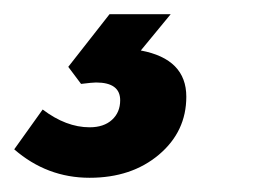

<svg xmlns="http://www.w3.org/2000/svg" viewBox="-57 -26 393 270"><path d="M-37 184 3 128Q36 153 69 153Q89 153 100.5 142.5Q112 132 112 115Q112 90 78 90Q73 90 57 92L39 68L97 -6H183L141 45Q205 57 205 110Q205 159 166.5 191.5Q128 224 69 224Q9 224 -37 184Z"/></svg>

Font: Niramit SemiBold
Style: Italic
Weight: 600
Italic angle: -10°
Designer: Katatrad Aksorn Co.,Ltd.
Foundry: Cadson Demak Co.,Ltd.
Version: Version 1.001; ttfautohint (v1.6)